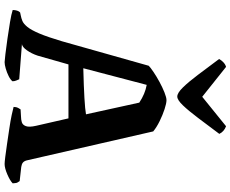

<svg xmlns="http://www.w3.org/2000/svg" viewBox="-106 -920 1025 854"><g transform="rotate(90 407.0 -492.5)"><path d="M256 0Q250 0 220.5 -3.5Q191 -7 152.5 -12.5Q114 -18 78 -24Q42 -30 24 -36Q24 -47 27 -56Q30 -65 35 -69L49 -72Q60 -74 72.5 -79Q85 -84 99 -101Q113 -118 128.5 -154.5Q144 -191 163 -255L272 -641Q280 -649 300 -662.5Q320 -676 344 -689Q368 -702 390.5 -711Q413 -720 425 -720Q439 -720 465 -711.5Q491 -703 518.5 -689.5Q546 -676 564 -661L693 -98Q696 -87 702.5 -81.5Q709 -76 722 -74L785 -67Q788 -61 791 -57.5Q794 -54 795 -36Q783 -24 755 -12Q727 0 709 0Q701 0 676.5 -3Q652 -6 618.5 -11Q585 -16 551 -21Q517 -26 491 -31.5Q465 -37 455 -40Q455 -52 460 -61Q465 -70 466 -71L499 -73Q511 -73 523 -76.5Q535 -80 540.5 -94.5Q546 -109 539 -140L506 -284H266L227 -147Q218 -120 203.5 -99.5Q189 -79 176 -77L332 -65Q333 -62 337 -53.5Q341 -45 341 -35Q334 -26 318 -18Q302 -10 284.5 -5Q267 0 256 0ZM283 -350Q445 -354 488 -362L436 -599Q397 -625 357 -632ZM409 -768Q393 -768 368.5 -793Q344 -818 312 -860.5Q280 -903 242 -954Q247 -964 256.5 -973Q266 -982 277 -985L410 -879L541 -985Q565 -976 575 -955Q536 -903 504 -860.5Q472 -818 448 -793Q424 -768 409 -768Z"/></g></svg>

Font: Texturina
Style: Bold
Weight: 700
Designer: Guillermo Torres Carreño
Foundry: Omnibus-Type
Version: Version 1.002; ttfautohint (v1.8.3)